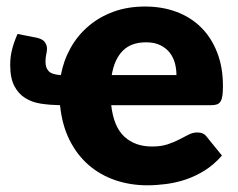

<svg xmlns="http://www.w3.org/2000/svg" viewBox="-20 -546 712 574"><path d="M413.5 -526.5Q465 -526.5 507.8 -510.5Q550.5 -494.5 581.2 -464Q612 -433.5 629.2 -389.2Q646.5 -345 646.5 -289Q646.5 -271.5 645 -260.5Q643.5 -249.5 639.5 -243Q635.5 -236.5 628.8 -234Q622 -231.5 611.5 -231.5H312.5Q320 -166.5 352 -137.2Q384 -108 434.5 -108Q461.5 -108 481 -114.5Q500.5 -121 515.8 -129Q531 -137 543.8 -143.5Q556.5 -150 570.5 -150Q589 -150 598.5 -136.5L643.5 -81Q619.5 -53.5 591.8 -36.2Q564 -19 534.8 -9.2Q505.5 0.5 476.2 4.2Q447 8 420.5 8Q370 8 325 -7.2Q280 -22.5 245.2 -52.5Q210.5 -82.5 188 -127.2Q165.5 -172 159.5 -231.5Q130 -232 103 -236Q76 -240 55.5 -252.8Q35 -265.5 22.8 -289Q10.5 -312.5 10.5 -352Q10.5 -375.5 15.8 -397Q21 -418.5 32.5 -444.5L91 -433Q109 -428.5 114.8 -419Q120.5 -409.5 120.5 -401Q120.5 -392.5 118.2 -383.2Q116 -374 116 -361Q116 -343 125.8 -333Q135.5 -323 162 -321.5Q170 -365 190.8 -402.2Q211.5 -439.5 243.8 -467.2Q276 -495 318.8 -510.8Q361.5 -526.5 413.5 -526.5ZM416.5 -419.5Q372 -419.5 347 -394.2Q322 -369 314 -321.5H507.5Q507.5 -340 502.8 -357.5Q498 -375 487.2 -388.8Q476.5 -402.5 459 -411Q441.5 -419.5 416.5 -419.5Z"/></svg>

Font: Lato Black
Style: Regular
Weight: 900
Designer: Lukasz Dziedzic
Foundry: tyPoland Lukasz Dziedzic
Version: Version 2.007; 2014-02-27